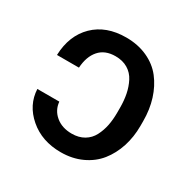

<svg xmlns="http://www.w3.org/2000/svg" viewBox="-131 -680 813 817"><g transform="rotate(30 275.5 -272.0)"><path d="M46.4 -173.8H154.3Q157.7 -133.8 188.7 -107.9Q219.7 -82 267.6 -82Q302.2 -82 327.4 -96.9Q352.5 -111.8 366 -137.7Q379.4 -163.6 385.3 -192.9Q391.1 -222.2 391.1 -256.8V-280.3Q391.1 -315.9 385 -346.4Q378.9 -377 365.2 -403.6Q351.6 -430.2 326.2 -445.6Q300.8 -460.9 265.6 -460.9Q213.9 -460.9 185.8 -428.7Q157.7 -396.5 154.3 -340.8H46.4Q49.8 -438 108.4 -495.4Q167 -552.7 265.1 -552.7Q323.2 -552.7 369.6 -531.5Q416 -510.3 445.1 -472.9Q474.1 -435.5 489.5 -386.5Q504.9 -337.4 504.9 -280.3V-256.8Q504.9 -202.1 489.3 -154.1Q473.6 -106 444.3 -69.3Q415 -32.7 369.1 -11.5Q323.2 9.8 266.6 9.8Q173.8 9.8 111.8 -43.7Q49.8 -97.2 46.4 -173.8Z"/></g></svg>

Font: Karasuma Gothic
Style: Regular
Weight: 500
Designer: Rasmus Andersson / Ryoko Nishizuka
Foundry: Genbu
Version: Version 1.00